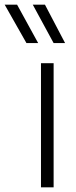

<svg xmlns="http://www.w3.org/2000/svg" viewBox="-100 -800 324 820"><path d="M13 -616 -80 -780H-27L63 -616ZM129 -616 40 -780H92L178 -616ZM129 0H75V-530H129Z"/></svg>

Font: Tanohe Sans Light
Style: Regular
Weight: 300
Designer: Village Type and Design LLC & Cristiano Sobral
Foundry: Cooper Hewitt Smithsonian Design Museum
Version: Version 1.00;September 29, 2021;FontCreator 13.0.0.2655 64-b